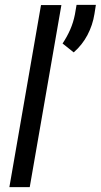

<svg xmlns="http://www.w3.org/2000/svg" viewBox="-20 -771 415 791"><path d="M232.9 -750 102.5 0H18.6L148.9 -750ZM375 -751 369.1 -713.4Q361.8 -667.5 340.3 -626.7Q318.8 -585.9 283.7 -555.2L237.8 -591.8Q256.3 -619.6 269.3 -649.2Q282.2 -678.7 288.6 -711.4L295.4 -751Z"/></svg>

Font: Roboto Condensed
Style: Italic
Weight: 400
Italic angle: -12°
Designer: Christian Robertson
Foundry: Google
Version: Version 3.0